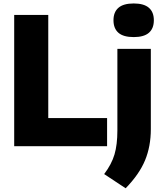

<svg xmlns="http://www.w3.org/2000/svg" viewBox="-20 -824 924 1082"><path d="M60 0V-740H252V-158.5H583.5V0ZM567 157Q609 101.5 625.2 46.5Q641.5 -8.5 641.5 -89V-548.5H830V-96.5Q830 0.5 797.5 79.2Q765 158 688 237ZM619.5 -710Q619.5 -756 647.5 -780.2Q675.5 -804.5 733.5 -804.5Q791 -804.5 819 -780.2Q847 -756 847 -710Q847 -663.5 819 -639.2Q791 -615 733.5 -615Q675.5 -615 647.5 -639.2Q619.5 -663.5 619.5 -710Z"/></svg>

Font: Encode Sans ExtraBold
Style: Regular
Weight: 800
Designer: Multiple Designers
Foundry: Impallari Type
Version: Version 2.000